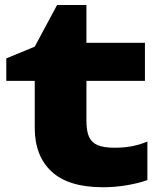

<svg xmlns="http://www.w3.org/2000/svg" viewBox="-20 -746 647 782"><path d="M5.6 -508.1 121.5 -556 212.5 -725.7H332V-571.8H570.3V-416.6H332V-254.1Q332 -212 342.6 -188.7Q353.2 -165.4 377.6 -154.9Q402 -144.3 447.1 -144.3Q486.2 -144.3 518.6 -150.7Q550.9 -157.1 580.3 -169.6V-12.6Q546.8 -0.2 498 8.2Q449.2 16.6 398.9 16.6Q259.1 16.6 190.3 -47.1Q121.5 -110.7 121.5 -225.7V-416.6H5.6Z"/></svg>

Font: Unbounded Variable
Style: Regular
Weight: 400
Designer: Luke Prowse, Jean-Baptiste Morizot, Fátima Lázaro, Florian Runge
Foundry: NaN
Version: Version 1.600;FEAKit 1.0